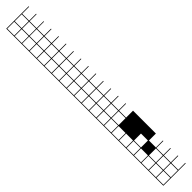

<svg xmlns="http://www.w3.org/2000/svg" viewBox="-362 -697 867 867"><g transform="rotate(-45 71.5 -263.5)"><path d="M0 238.1V-765.1H142.9V-761.9H98.4V-717.5H142.9V-714.3H98.4V-669.8H142.9V-666.7H98.4V-622.2H142.9V-619H98.4V-574.6H142.9V-571.4H98.4V-527H142.9V-523.8H98.4V-479.4H142.9V-476.2H98.4V-431.7H142.9V-428.6H98.4V-384.1H142.9V-381H98.4V-336.5H142.9V-333.3H98.4V-288.9H142.9V-285.7H98.4V-241.3H142.9V-238.1H98.4V-193.7H142.9V-190.5H98.4V-146H142.9V-142.9H98.4V-98.4H142.9V47.6H98.4V92.1H142.9V95.2H98.4V139.7H142.9V142.9H98.4V187.3H142.9V190.5H98.4V234.9H142.9V238.1ZM50.8 -717.5H95.2V-761.9H50.8ZM3.2 -717.5H47.6V-761.9H3.2ZM3.2 -669.8H47.6V-714.3H3.2ZM50.8 -669.8H95.2V-714.3H50.8ZM3.2 -622.2H47.6V-666.7H3.2ZM50.8 -622.2H95.2V-666.7H50.8ZM3.2 -574.6H47.6V-619H3.2ZM50.8 -574.6H95.2V-619H50.8ZM3.2 -527H47.6V-571.4H3.2ZM50.8 -527H95.2V-571.4H50.8ZM3.2 -479.4H47.6V-523.8H3.2ZM50.8 -479.4H95.2V-523.8H50.8ZM3.2 -431.7H47.6V-476.2H3.2ZM50.8 -431.7H95.2V-476.2H50.8ZM3.2 -384.1H47.6V-428.6H3.2ZM50.8 -384.1H95.2V-428.6H50.8ZM3.2 -336.5H47.6V-381H3.2ZM50.8 -336.5H95.2V-381H50.8ZM3.2 -288.9H47.6V-333.3H3.2ZM50.8 -288.9H95.2V-333.3H50.8ZM3.2 -241.3H47.6V-285.7H3.2ZM50.8 -241.3H95.2V-285.7H50.8ZM3.2 -193.7H47.6V-238.1H3.2ZM50.8 -193.7H95.2V-238.1H50.8ZM3.2 -146H47.6V-190.5H3.2ZM50.8 -146H95.2V-190.5H50.8ZM3.2 -98.4H47.6V-142.9H3.2ZM50.8 -98.4H95.2V-142.9H50.8ZM47.6 -95.2H3.2V-50.8H47.6ZM3.2 -3.2H47.6V-47.6H3.2ZM3.2 44.4H47.6V0H3.2ZM50.8 44.4H95.2V0H50.8ZM3.2 92.1H47.6V47.6H3.2ZM50.8 139.7H95.2V95.2H50.8ZM3.2 139.7H47.6V95.2H3.2ZM50.8 187.3H95.2V142.9H50.8ZM3.2 187.3H47.6V142.9H3.2ZM3.2 234.9H47.6V190.5H3.2ZM50.8 234.9H95.2V190.5H50.8Z"/></g></svg>

Font: Jacquard 12 Charted
Style: Regular
Weight: 400
Designer: Sarah Cadigan-Fried
Version: Version 1.000